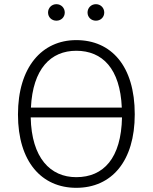

<svg xmlns="http://www.w3.org/2000/svg" viewBox="-20 -888 731 919"><path d="M250 -789C273 -789 290 -806 290 -828C290 -850 273 -868 250 -868C227 -868 210 -850 210 -828C210 -806 227 -789 250 -789ZM439 -789C462 -789 479 -806 479 -828C479 -850 462 -868 439 -868C416 -868 399 -850 399 -828C399 -806 416 -789 439 -789ZM345 -696C181 -696 66 -567 66 -340C66 -113 180 11 345 11C515 11 625 -117 625 -341C625 -573 512 -696 345 -696ZM345 -645C470 -645 555 -560 563 -373H128C137 -559 223 -645 345 -645ZM345 -40C221 -40 131 -132 127 -326H564C560 -131 476 -40 345 -40Z"/></svg>

Font: FiraGO Light
Style: Regular
Weight: 300
Designer: bBox Type
Foundry: bBox Type GmbH
Version: Version 1.001;PS 001.001;hotconv 1.0.88;makeotf.lib2.5.64775